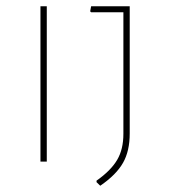

<svg xmlns="http://www.w3.org/2000/svg" viewBox="-20 -511 538 607"><path d="M127.9 -491.2V0H107.9V-491.2ZM390.1 -88.9Q390.1 -33.7 369.1 3.4Q347.7 41.5 296.9 76.2L285.2 64.9V60.1Q330.6 28.3 350.6 -5.9Q370.1 -39.1 370.1 -87.9V-472.2H268.1L265.1 -475.1L268.1 -491.2H390.1Z"/></svg>

Font: Datalegreya
Style: Thin
Weight: 250
Designer: Figs Lab
Foundry: Figs Lab
Version: Version 1.002;PS 001.002;hotconv 1.0.70;makeotf.lib2.5.58329